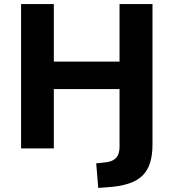

<svg xmlns="http://www.w3.org/2000/svg" viewBox="-20 -725 848 938"><path d="M460 193 450 73 497 68Q531 64 547.5 46Q564 28 564 -8V-290H243V0H83V-705H243V-424H564V-705H725V-19Q725 33 713 71Q701 109 675 134Q649 159 606.5 172.5Q564 186 503 190Z"/></svg>

Font: Nunito Sans 9pt ExtraBold
Style: Regular
Weight: 800
Version: Version 3.101;gftools[0.9.27]